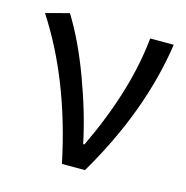

<svg xmlns="http://www.w3.org/2000/svg" viewBox="-88 -640 703 724"><g transform="rotate(15 264.0 -278.5)"><path d="M306 0H216Q151 -312 7 -533L98 -557Q155 -465 202.5 -336.5Q250 -208 274 -93H279Q395 -336 415 -543H507Q467 -273 306 0Z"/></g></svg>

Font: Source Han Sans & Saira Hybrid
Style: Regular
Weight: 400
Designer: Ryoko NISHIZUKA 西塚涼子 (kana & ideographs); Paul D. Hunt (Latin, Greek & Cyrillic); Wenlong ZHANG 张文龙 (bopomofo); Sandoll 
Foundry: Adobe Systems Incorporated
Version: Version 1.00;August 2, 2021;FontCreator 13.0.0.2675 64-bit